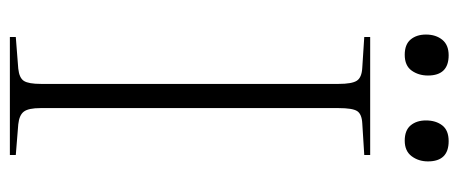

<svg xmlns="http://www.w3.org/2000/svg" viewBox="-290 -639 929 389"><g transform="rotate(90 174.5 -444.5)"><path d="M55 0V-12L119 -17Q138 -19 144 -28.5Q150 -38 150 -63V-666Q150 -693 143.5 -703Q137 -713 117 -714L55 -718V-730H294V-718L230 -714Q211 -713 205 -703.5Q199 -694 199 -666V-62Q199 -38 206 -28.5Q213 -19 232 -17L294 -12V0ZM265 -800Q244 -800 234 -812Q224 -824 224 -843Q224 -863 234 -876Q244 -889 266 -889Q307 -889 307 -847Q307 -828 296.5 -814Q286 -800 265 -800ZM91 -800Q70 -800 60 -812Q50 -824 50 -843Q50 -863 60.5 -876Q71 -889 92 -889Q133 -889 133 -847Q133 -828 123 -814Q113 -800 91 -800Z"/></g></svg>

Font: Display Extralight
Style: Regular
Weight: 200
Designer: Latin by Veronika Burian and Jose Scaglione. Greek by Irene Vlachou. Cyrillic by Vera Evstafieva.
Foundry: TypeTogether
Version: Version 3.002